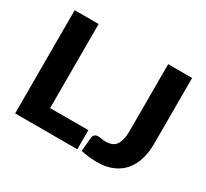

<svg xmlns="http://www.w3.org/2000/svg" viewBox="-147 -947 1257 1174"><g transform="rotate(30 481.5 -360.0)"><path d="M70.5 0ZM239.5 -135H509.5V0H70.5V-728.5H239.5ZM899.5 -264Q899.5 -203 884.2 -153Q869 -103 838.2 -67.2Q807.5 -31.5 761 -11.8Q714.5 8 651.5 8Q623 8 595.2 5Q567.5 2 537.5 -5L546.5 -103.5Q548 -116.5 557 -124.5Q566 -132.5 582.5 -132.5Q591 -132.5 603.5 -129.8Q616 -127 633.5 -127Q658 -127 676.2 -133.8Q694.5 -140.5 706.5 -156.2Q718.5 -172 724.5 -197.5Q730.5 -223 730.5 -260.5V-728.5H899.5Z"/></g></svg>

Font: Lato Black
Style: Regular
Weight: 900
Designer: Lukasz Dziedzic
Foundry: tyPoland Lukasz Dziedzic
Version: Version 2.007; 2014-02-27